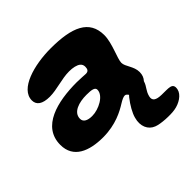

<svg xmlns="http://www.w3.org/2000/svg" viewBox="-180 -637 1035 1035"><g transform="rotate(-45 337.5 -119.5)"><path d="M207.5 65.5C304.5 65.5 370 28.5 404.5 7C424.5 -5.5 438.5 -12 449 -12C457 -12 462.5 -5.5 468 2C465 5 462 8.5 459 12C433.5 44 410.5 84 403.5 112C388.5 165 408.5 207.5 448 222.5C478 234.5 548 238 583.5 232C625 225.5 666.5 199.5 673.5 166C683 118.5 642 128 591.5 126C551 125 532 113.5 539 84.5C547.5 50 566.5 38.5 575.5 9.5C576 8.5 576.5 7.5 576.5 6.5C588.5 -6 595.5 -23 595.5 -44.5C595.5 -89 560.5 -119.5 560.5 -149.5C560.5 -180.5 601.5 -259 601.5 -319.5C601.5 -435 508 -474 346 -474C220.5 -474 76 -434.5 76 -347C76 -313 102.5 -292.5 159 -292.5C213.5 -292.5 272 -316 328.5 -316C357.5 -316 382 -310.5 396 -299.5C404 -293 408.5 -284 408.5 -272C408.5 -254 402.5 -242.5 383.5 -242.5C375 -242.5 342.5 -245.5 316.5 -245.5C168.5 -245.5 15 -208.5 15 -69C15 31 101.5 65.5 207.5 65.5ZM247 -57.5C212.5 -57.5 189.5 -68.5 189.5 -93.5C189.5 -143 249 -160.5 305 -160.5C344 -160.5 367 -156.5 367 -138C367 -93.5 297.5 -57.5 247 -57.5Z"/></g></svg>

Font: Gluten
Style: Bold Italic
Weight: 700
Italic angle: -13°
Designer: Tyler Finck
Foundry: Etcetera Type Company
Version: Version 0.920